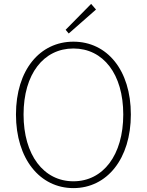

<svg xmlns="http://www.w3.org/2000/svg" viewBox="-20 -953 754 986"><path d="M333 -781 473 -904 448 -933 317 -800ZM357 13C529 13 652 -137 652 -365C652 -594 529 -739 357 -739C185 -739 62 -594 62 -365C62 -137 185 13 357 13ZM357 -22C204 -22 101 -157 101 -365C101 -573 204 -704 357 -704C510 -704 613 -573 613 -365C613 -157 510 -22 357 -22Z"/></svg>

Font: SSpoqa Han Sans Neo Thin
Style: Regular
Weight: 100
Designer: [Spoqa Han Sans Neo] Dong-huui Kim  Younghwa Kang  Yujin Lee  [Noto Sans] Ryoko NISHIZUKA  (kana & ideographs); Paul D. 
Foundry: Spoqa (http://www.spoqa-han-sans.com)
Version: Version 1.000